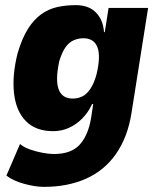

<svg xmlns="http://www.w3.org/2000/svg" viewBox="-20 -537 614 748"><path d="M151 191Q117 191 73.5 179Q30 167 5 147L58 24Q73 37 97.5 45.5Q122 54 147 58.5Q172 63 190 63Q258 63 291 26Q324 -11 335 -78L343 -131L339 -132Q324 -99 300 -75Q276 -51 247.5 -38.5Q219 -26 187 -26Q119 -26 80.5 -65.5Q42 -105 34.5 -175Q27 -245 49 -331Q66 -388 88.5 -424Q111 -460 140 -481Q169 -502 203 -509.5Q237 -517 275 -517Q326 -517 354 -488Q382 -459 385 -413L388 -411L403 -506H557L492 -95Q477 -2 432 62.5Q387 127 315.5 159Q244 191 151 191ZM263 -153Q283 -153 300 -161Q317 -169 331.5 -190Q346 -211 356 -247Q373 -318 359.5 -353Q346 -388 305 -388Q286 -388 268 -380.5Q250 -373 236 -354Q222 -335 211 -299Q195 -225 208.5 -189Q222 -153 263 -153Z"/></svg>

Font: Nunito Sans 7pt Condensed Black
Style: Italic
Weight: 900
Width: 3
Italic angle: -9°
Designer: Vernon Adams
Foundry: Vernon Adams
Version: Version 3.101;gftools[0.9.27]